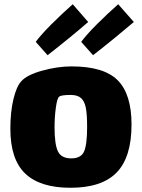

<svg xmlns="http://www.w3.org/2000/svg" viewBox="-20 -838 671 908"><path d="M324 -818 397 -734Q363 -704 305.5 -657Q248 -610 205 -577L149 -640Q173 -673 223 -723Q273 -773 324 -818ZM539 -818 613 -734Q578 -704 520.5 -657Q463 -610 420 -577L364 -640Q388 -673 438 -723Q488 -773 539 -818ZM29 -229Q29 -309 43.5 -369Q58 -429 80 -453Q107 -484 180 -504Q253 -524 318 -524Q471 -524 536.5 -458.5Q602 -393 602 -249Q602 -95 532 -22.5Q462 50 313 50Q170 50 99.5 -17Q29 -84 29 -229ZM392 -238Q392 -296 386 -327.5Q380 -359 363.5 -374Q347 -389 314 -389Q267 -389 259 -380Q250 -372 244 -328Q238 -284 238 -236Q238 -155 254 -122Q270 -89 317 -89Q363 -89 377.5 -121.5Q392 -154 392 -238Z"/></svg>

Font: Lalezar
Style: Regular
Weight: 400
Designer: Borna Izadpanah
Foundry: Borna Izadpanah
Version: Version 1.003;November 28, 2018;FontCreator 11.5.0.2421 64-b